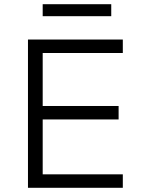

<svg xmlns="http://www.w3.org/2000/svg" viewBox="-20 -893 686 913"><path d="M113 0V-705H564V-641H183V-389H544V-325H183V-64H564V0ZM183 -816V-873H509V-816Z"/></svg>

Font: Nunito Sans 7pt Light
Style: Regular
Weight: 300
Designer: Vernon Adams
Foundry: Vernon Adams
Version: Version 3.101;gftools[0.9.27]